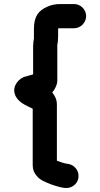

<svg xmlns="http://www.w3.org/2000/svg" viewBox="-20 -757 494 945"><path d="M345 -737H274C251 -737 230 -732 213 -724C169 -705 147 -676 147 -614V-568C145 -556 143 -543 143 -530V-391C131 -387 120 -385 109 -381C76 -376 39 -335 53 -294C65 -255 106 -239 141 -222V57C141 76 147 93 160 108C178 131 204 139 233 151L251 157C266 162 281 166 299 168C333 172 362 148 366 118C371 83 346 55 317 50C292 47 281 41 260 34V-242C260 -268 250 -286 237 -302C247 -312 262 -339 262 -359V-536C265 -549 266 -564 266 -579V-617H268C270 -618 272 -618 274 -618H345C377 -618 404 -646 404 -678C404 -710 377 -737 345 -737Z"/></svg>

Font: Electronic
Style: Nord
Weight: 900
Version: Version 1.011